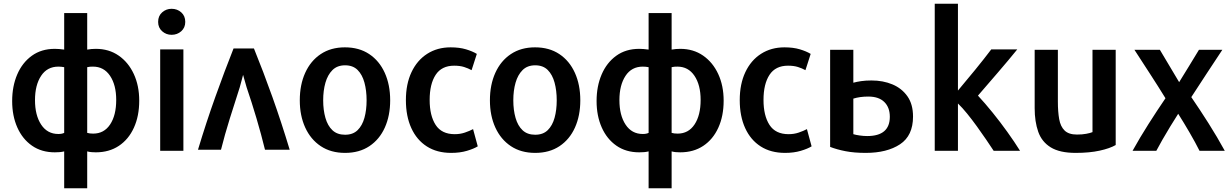

<svg xmlns="http://www.w3.org/2000/svg" viewBox="-20 -800 6578 1026"><path d="M45 -260Q45 -181 72.5 -119Q100 -57 151 -21.5Q202 14 273 14Q286 14 298.5 13Q311 12 323 9V206H446V9Q457 12 468.5 13Q480 14 492 14Q563 14 615 -20.5Q667 -55 695.5 -117.5Q724 -180 724 -262Q724 -342 695 -404.5Q666 -467 614 -503Q562 -539 492 -539Q469 -539 446 -535V-730H323V-535Q308 -537 296 -538Q284 -539 273 -539Q201 -539 150 -502Q99 -465 72 -402Q45 -339 45 -260ZM167 -265Q167 -345 199.5 -394.5Q232 -444 292 -444Q307 -444 323 -441V-90Q311 -84 292 -84Q233 -84 200 -134Q167 -184 167 -265ZM446 -90V-441Q454 -443 461 -443.5Q468 -444 477 -444Q535 -444 568 -395Q601 -346 601 -266Q601 -184 568.5 -135Q536 -86 478 -86Q459 -86 446 -90Z M970 -683Q970 -715 948.5 -734Q927 -753 897 -753Q868 -753 846.5 -734Q825 -715 825 -683Q825 -652 846.5 -633Q868 -614 897 -614Q927 -614 948.5 -633Q970 -652 970 -683ZM960 6V-536H836V6Z M1038 0H1161Q1181 -80 1208 -166.5Q1235 -253 1261 -333Q1266 -352 1271.5 -371.5Q1277 -391 1279 -400Q1281 -392 1287 -371.5Q1293 -351 1298 -333Q1325 -254 1350.5 -168Q1376 -82 1396 0H1528Q1484 -146 1435.5 -282Q1387 -418 1337 -541H1228Q1180 -420 1131 -283Q1082 -146 1038 0Z M2065 -264Q2065 -347 2036 -411Q2007 -475 1953 -511Q1899 -547 1823 -547Q1748 -547 1694 -511Q1640 -475 1611 -411Q1582 -347 1582 -264Q1582 -182 1611 -118.5Q1640 -55 1694 -19Q1748 17 1824 17Q1900 17 1954 -19Q2008 -55 2036.5 -118.5Q2065 -182 2065 -264ZM1939 -264Q1939 -212 1927.5 -170.5Q1916 -129 1891 -104.5Q1866 -80 1824 -80Q1782 -80 1756.5 -104Q1731 -128 1719 -170Q1707 -212 1707 -264Q1707 -316 1719 -358Q1731 -400 1756.5 -425.5Q1782 -451 1824 -451Q1866 -451 1891 -426Q1916 -401 1927.5 -358.5Q1939 -316 1939 -264Z M2533 -18 2508 -110Q2489 -100 2464 -91.5Q2439 -83 2410 -83Q2340 -83 2308 -132.5Q2276 -182 2276 -266Q2276 -351 2308 -400Q2340 -449 2407 -449Q2438 -449 2460 -442Q2482 -435 2500 -425Q2502 -430 2508 -449.5Q2514 -469 2520.5 -488.5Q2527 -508 2528 -512Q2505 -526 2470 -536.5Q2435 -547 2388 -547Q2317 -547 2263 -512.5Q2209 -478 2179 -414.5Q2149 -351 2149 -265Q2149 -179 2178 -115.5Q2207 -52 2261 -17.5Q2315 17 2391 17Q2438 17 2475 6Q2512 -5 2533 -18Z M3081 -264Q3081 -347 3052 -411Q3023 -475 2969 -511Q2915 -547 2839 -547Q2764 -547 2710 -511Q2656 -475 2627 -411Q2598 -347 2598 -264Q2598 -182 2627 -118.5Q2656 -55 2710 -19Q2764 17 2840 17Q2916 17 2970 -19Q3024 -55 3052.5 -118.5Q3081 -182 3081 -264ZM2955 -264Q2955 -212 2943.5 -170.5Q2932 -129 2907 -104.5Q2882 -80 2840 -80Q2798 -80 2772.5 -104Q2747 -128 2735 -170Q2723 -212 2723 -264Q2723 -316 2735 -358Q2747 -400 2772.5 -425.5Q2798 -451 2840 -451Q2882 -451 2907 -426Q2932 -401 2943.5 -358.5Q2955 -316 2955 -264Z M3168 -260Q3168 -181 3195.5 -119Q3223 -57 3274 -21.5Q3325 14 3396 14Q3409 14 3421.5 13Q3434 12 3446 9V206H3569V9Q3580 12 3591.5 13Q3603 14 3615 14Q3686 14 3738 -20.5Q3790 -55 3818.5 -117.5Q3847 -180 3847 -262Q3847 -342 3818 -404.5Q3789 -467 3737 -503Q3685 -539 3615 -539Q3592 -539 3569 -535V-730H3446V-535Q3431 -537 3419 -538Q3407 -539 3396 -539Q3324 -539 3273 -502Q3222 -465 3195 -402Q3168 -339 3168 -260ZM3290 -265Q3290 -345 3322.5 -394.5Q3355 -444 3415 -444Q3430 -444 3446 -441V-90Q3434 -84 3415 -84Q3356 -84 3323 -134Q3290 -184 3290 -265ZM3569 -90V-441Q3577 -443 3584 -443.5Q3591 -444 3600 -444Q3658 -444 3691 -395Q3724 -346 3724 -266Q3724 -184 3691.5 -135Q3659 -86 3601 -86Q3582 -86 3569 -90Z M4317 -18 4292 -110Q4273 -100 4248 -91.5Q4223 -83 4194 -83Q4124 -83 4092 -132.5Q4060 -182 4060 -266Q4060 -351 4092 -400Q4124 -449 4191 -449Q4222 -449 4244 -442Q4266 -435 4284 -425Q4286 -430 4292 -449.5Q4298 -469 4304.5 -488.5Q4311 -508 4312 -512Q4289 -526 4254 -536.5Q4219 -547 4172 -547Q4101 -547 4047 -512.5Q3993 -478 3963 -414.5Q3933 -351 3933 -265Q3933 -179 3962 -115.5Q3991 -52 4045 -17.5Q4099 17 4175 17Q4222 17 4259 6Q4296 -5 4317 -18Z M4416 -534V-15Q4452 -1 4498.5 8Q4545 17 4606 17Q4720 17 4789.5 -29Q4859 -75 4859 -177Q4859 -243 4829 -285.5Q4799 -328 4749 -349Q4699 -370 4637 -370Q4606 -370 4582 -366.5Q4558 -363 4540 -358V-534ZM4735 -176Q4735 -73 4614 -73Q4595 -73 4574 -76Q4553 -79 4540 -83V-273Q4575 -284 4620 -284Q4676 -284 4705.5 -255Q4735 -226 4735 -176Z M5431 6Q5401 -42 5363 -95Q5325 -148 5284.5 -198Q5244 -248 5206 -289Q5256 -347 5312.5 -412.5Q5369 -478 5416 -536H5277Q5240 -487 5191.5 -427.5Q5143 -368 5099 -316V-780H4975V6H5099V-247Q5122 -225 5148 -193Q5174 -161 5200 -125Q5226 -89 5249.5 -54.5Q5273 -20 5290 6Z M5942 -25V-534H5818V-94Q5806 -89 5784.5 -85Q5763 -81 5735 -81Q5691 -81 5669 -102.5Q5647 -124 5640 -163.5Q5633 -203 5633 -257V-534H5509V-222Q5509 -150 5528 -96Q5547 -42 5595 -12.5Q5643 17 5728 17Q5802 17 5856.5 5Q5911 -7 5942 -25Z M6525 6Q6485 -67 6438.5 -140.5Q6392 -214 6346 -281Q6387 -345 6428.5 -407.5Q6470 -470 6512 -534H6387Q6360 -489 6332.5 -444.5Q6305 -400 6278 -356H6284L6178 -534H6042Q6084 -469 6126 -404.5Q6168 -340 6208 -275Q6163 -209 6117.5 -137.5Q6072 -66 6032 6H6159Q6172 -19 6191.5 -53Q6211 -87 6233.5 -124Q6256 -161 6276 -192Q6307 -143 6337.5 -90.5Q6368 -38 6390 6Z"/></svg>

Font: Repo DemiBold
Style: Regular
Weight: 600
Designer: Stefan Peev
Foundry: Context Ltd
Version: Version 1.502